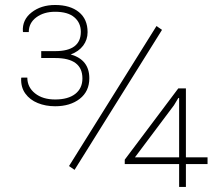

<svg xmlns="http://www.w3.org/2000/svg" viewBox="-20 -742 847 762"><path d="M275.9 -67.9 253.9 -83 601.1 -638.7 623 -623.5ZM690.9 0V-90.8H475.1V-108.4L687.5 -391.1H717.8V-117.7H803.7V-90.8H717.8V0ZM515.6 -117.7H690.9V-352.5L688 -353.5L670.4 -324.2ZM198.7 -320.3Q161.1 -320.3 129.9 -333Q98.6 -345.7 80.6 -370.6Q62.5 -395.5 64 -431.2L64.9 -434.1H88.4Q88.4 -396 118.9 -371.6Q149.4 -347.2 198.7 -347.2Q250.5 -347.2 278.8 -369.4Q307.1 -391.6 307.1 -430.7Q307.1 -511.7 199.2 -511.7H143.6V-539.1H199.2Q300.8 -539.1 300.8 -615.7Q300.8 -651.4 275.1 -673.3Q249.5 -695.3 198.7 -695.3Q153.8 -695.3 124 -673.1Q94.2 -650.9 94.2 -614.7H71.8L70.8 -617.7Q67.9 -663.6 105.5 -692.9Q143.1 -722.2 198.7 -722.2Q258.3 -722.2 293 -694.1Q327.6 -666 327.6 -614.3Q327.6 -584.5 310.1 -561Q292.5 -537.6 260.7 -525.9Q334.5 -504.9 334.5 -431.6Q334.5 -379.4 296.6 -349.9Q258.8 -320.3 198.7 -320.3Z"/></svg>

Font: Roboto Slab Thin
Style: Regular
Weight: 100
Designer: Google
Version: Version 2.000; ttfautohint (v1.8.1.43-b0c9)